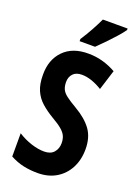

<svg xmlns="http://www.w3.org/2000/svg" viewBox="-174 -1005 785 1087"><g transform="rotate(20 219.0 -461.5)"><path d="M408 -209Q408 -145 382 -95.5Q356 -46 309 -18Q262 10 198 10Q153 10 113 1.5Q73 -7 32 -29V-169Q71 -144 113 -130.5Q155 -117 191 -117Q230 -117 249.5 -139.5Q269 -162 269 -195Q269 -218 261.5 -236Q254 -254 233.5 -272Q213 -290 173 -313Q131 -338 100.5 -365Q70 -392 53.5 -429.5Q37 -467 37 -523Q36 -614 90 -669.5Q144 -725 240 -724Q284 -724 325.5 -712.5Q367 -701 406 -679L368 -558Q301 -599 245 -599Q210 -599 192 -579.5Q174 -560 174 -530Q174 -505 182 -487Q190 -469 211.5 -452.5Q233 -436 274 -412Q341 -373 374.5 -326.5Q408 -280 408 -209ZM398 -924Q385 -905 361 -878Q337 -851 310 -823Q283 -795 260 -773H167V-786Q193 -826 213 -862.5Q233 -899 249 -933H398Z"/></g></svg>

Font: Noto Sans Thai ExtCond
Style: Bold
Weight: 700
Width: 2
Designer: Monotype Design Team
Foundry: Monotype Imaging Inc.
Version: Version 2.002; ttfautohint (v1.8.4.7-5d5b)